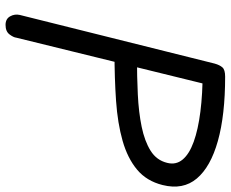

<svg xmlns="http://www.w3.org/2000/svg" viewBox="-88 -724 812 675"><g transform="rotate(90 317.5 -386.0)"><path d="M161 -383 181 -462Q249 -462 311.5 -465Q374 -468 425 -478.5Q476 -489 509.5 -510Q543 -531 552 -568Q560 -599 540.5 -622.5Q521 -646 478 -661.5Q435 -677 372 -685Q309 -693 231 -693L249 -772Q384 -772 475 -746.5Q566 -721 607 -672.5Q648 -624 630 -552Q616 -496 576 -462.5Q536 -429 474.5 -411.5Q413 -394 334 -388.5Q255 -383 161 -383ZM67 0Q46 0 37 -16Q28 -32 32 -50L203 -735Q208 -753 216.5 -762.5Q225 -772 249 -772Q274 -772 280 -759Q286 -746 280 -722L112 -38Q111 -28 100.5 -14Q90 0 67 0Z"/></g></svg>

Font: Edu TAS Beginner Medium
Style: Regular
Weight: 500
Version: Version 1.003